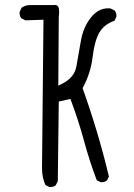

<svg xmlns="http://www.w3.org/2000/svg" viewBox="-20 -760 540 772"><path d="M181.6 -7.8Q195.3 -7.8 204.1 -15.1L212.4 -31.2L216.3 -351.6L263.2 -362.3Q295.9 -274.9 318.1 -192.9Q340.3 -110.8 369.1 -35.2L384.3 -27.8Q386.2 -27.3 387.7 -27.3Q401.4 -27.3 410.2 -34.7L418 -49.8Q376 -226.6 312 -405.8L314 -409.2Q344.7 -466.3 352.5 -531.5Q360.4 -596.7 379.9 -629.9Q399.9 -662.6 440.4 -676.8L447.8 -691.9Q448.2 -693.8 448.2 -697.8Q448.2 -701.7 446.5 -707.3Q444.8 -712.9 440.9 -717.8L424.3 -726.1Q419.4 -726.6 415 -726.6Q377.4 -726.6 349.1 -693.8Q315.4 -654.3 305.2 -595.7L287.1 -492.7Q278.8 -446.3 226.1 -421.4L214.4 -415.5L216.3 -692.4Q217.8 -703.6 217.8 -711.4Q217.8 -719.2 216.8 -725.6Q213.9 -740.2 200.7 -740.2Q198.7 -740.2 195.8 -739.7H101.6Q82 -739.7 66.9 -729L59.1 -712.4Q58.6 -710.4 58.6 -709Q58.6 -695.3 65.9 -686.5L82 -678.2L154.8 -680.7L148.9 -83.5Q148.9 -46.4 162.6 -16.1L178.2 -8.3Q180.2 -7.8 181.6 -7.8Z"/></svg>

Font: NaikaiFont
Style: Light
Weight: 300
Version: Version 1.89